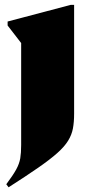

<svg xmlns="http://www.w3.org/2000/svg" viewBox="-20 -547 379 794"><path d="M67.5 -369 11.5 -441.5V-458L273 -527H286.5V-76.5Q286.5 -42 281.5 -15.5Q276.5 11 261.5 35.2Q246.5 59.5 216.8 86Q187 112.5 138 146.5Q89 180.5 15.5 227.5L6 215Q34 177.5 47 153.8Q60 130 63.8 107.5Q67.5 85 67.5 52.5Z"/></svg>

Font: Newsreader 72pt ExtraBold
Style: Regular
Weight: 800
Designer: Hugues Gentile
Foundry: Production Type
Version: Version 1.003; ttfautohint (v1.8.3)